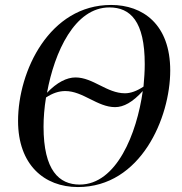

<svg xmlns="http://www.w3.org/2000/svg" viewBox="-20 -745 736 776"><path d="M295 11C549 11 668 -269 668 -460C668 -647 557 -725 429 -725C180 -725 53 -458 53 -256C53 -80 158 11 295 11ZM485 -368C412 -368 356 -432 285 -432C250 -432 210 -412 170 -370C200 -535 282 -715 422 -715C507 -715 565 -659 565 -486C565 -458 563 -427 560 -395C533 -377 508 -368 485 -368ZM302 1C219 1 156 -56 156 -233C156 -268 159 -309 166 -351C192 -368 217 -377 244 -377C315 -377 374 -312 445 -312C480 -312 516 -332 557 -377C533 -205 451 1 302 1Z"/></svg>

Font: Noto Serif Display SemiCondensed
Style: Italic
Weight: 400
Width: 4
Italic angle: -12°
Designer: Monotype Design Team
Foundry: Monotype Imaging Inc.
Version: Version 2.009